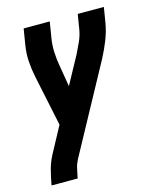

<svg xmlns="http://www.w3.org/2000/svg" viewBox="-111 -597 722 888"><g transform="rotate(-15 250.0 -152.5)"><path d="M150 215H25L26 208Q32 175 40.5 142.5Q49 110 65 79L133 -47L82 -290Q74 -328 71.5 -367Q69 -406 76 -447L88 -520H213L201 -447Q195 -412 196.5 -377.5Q198 -343 204 -310L221 -208L293 -340Q306 -366 318 -392.5Q330 -419 335 -447L347 -520H472L460 -447Q453 -406 437.5 -367Q422 -328 402 -290L174 129Q164 148 159.5 168Q155 188 151 208Z"/></g></svg>

Font: Iosevka Term Curly XBd Obl
Style: Regular
Weight: 800
Italic angle: -9°
Designer: Belleve Invis
Foundry: Belleve Invis
Version: Version 32.3.0